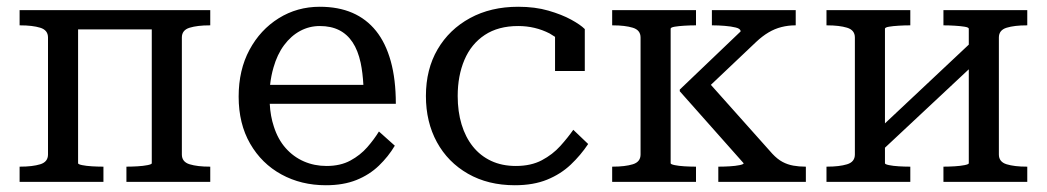

<svg xmlns="http://www.w3.org/2000/svg" viewBox="-20 -538 3097 568"><path d="M122 -81V-427Q122 -449 99 -456Q76 -463 40 -463H38V-508H602V-463H600Q564 -463 541 -456Q518 -449 518 -427V-81Q518 -59 541 -52Q564 -45 600 -45H602V0H354V-45H356Q370 -45 387 -46Q404 -47 416.5 -49.5Q429 -52 429 -55V-451H211V-55Q211 -52 223 -49.5Q235 -47 252 -46Q269 -45 283 -45H286V0H38V-45H40Q76 -45 99 -52Q122 -59 122 -81Z M778 -231Q780 -194 790 -164Q802 -126 825 -100Q848 -74 879 -60.5Q910 -47 946 -47Q987 -47 1016.5 -63Q1046 -79 1066.5 -102.5Q1087 -126 1101 -149L1148 -107Q1129 -75 1101 -48Q1073 -21 1034.5 -5.5Q996 10 944 10Q871 10 812.5 -22Q754 -54 720 -113Q686 -172 686 -252Q686 -331 718 -390.5Q750 -450 804.5 -484Q859 -518 926 -518Q981 -518 1022.5 -500Q1064 -482 1092.5 -446.5Q1121 -411 1136 -357Q1151 -303 1151 -231ZM779 -287H1055Q1053 -323 1047 -352Q1039 -389 1023 -413Q1007 -437 983 -449Q959 -461 926 -461Q895 -461 868 -446.5Q841 -432 820.5 -404.5Q800 -377 789 -338Q782 -314 779 -287Z M1506 -47Q1551 -47 1583 -64Q1615 -81 1637.5 -106Q1660 -131 1676 -154L1720 -112Q1698 -79 1668.5 -51Q1639 -23 1598.5 -6.5Q1558 10 1503 10Q1424 10 1364.5 -24Q1305 -58 1272.5 -117.5Q1240 -177 1240 -254Q1240 -333 1274.5 -392Q1309 -451 1370.5 -484.5Q1432 -518 1513 -518Q1563 -518 1602.5 -506.5Q1642 -495 1669.5 -480Q1697 -465 1710 -452V-328H1622V-429Q1614 -434 1606 -439Q1563 -461 1513 -461Q1454 -461 1414 -434.5Q1374 -408 1354 -361Q1334 -314 1334 -254Q1334 -208 1345.5 -170Q1357 -132 1379 -104.5Q1401 -77 1433 -62Q1465 -47 1506 -47Z M2364 0H2105V-45H2108Q2122 -45 2139 -46Q2156 -47 2168 -49.5Q2180 -52 2180 -55L1991 -268V-273L2171 -445Q2171 -453 2157 -456.5Q2143 -460 2124 -461.5Q2105 -463 2090 -463H2086V-508H2334V-463H2332Q2312 -463 2292 -458Q2272 -453 2253.5 -442Q2235 -431 2217 -414L2083 -287L2265 -83Q2280 -67 2295 -59Q2310 -51 2327 -48Q2344 -45 2362 -45H2364ZM1875 -81V-427Q1875 -449 1852 -456Q1829 -463 1793 -463H1791V-508H2039V-463H2036Q2022 -463 2005 -462Q1988 -461 1976 -459Q1964 -457 1964 -453V-55Q1964 -52 1976 -49.5Q1988 -47 2005 -46Q2022 -45 2036 -45H2039V0H1791V-45H1793Q1829 -45 1852 -52Q1875 -59 1875 -81Z M2509 -81V-427Q2509 -449 2486 -456Q2463 -463 2427 -463H2425V-508H2673V-463H2670Q2656 -463 2639 -462Q2622 -461 2610 -459Q2598 -457 2598 -453V-173L2846 -406V-453Q2846 -457 2833.5 -459Q2821 -461 2804 -462Q2787 -463 2773 -463H2771V-508H3019V-463H3017Q2981 -463 2958 -456Q2935 -449 2935 -427V-81Q2935 -59 2958 -52Q2981 -45 3017 -45H3019V0H2771V-45H2773Q2787 -45 2804 -46Q2821 -47 2833.5 -49.5Q2846 -52 2846 -55V-333L2598 -101V-55Q2598 -52 2610 -49.5Q2622 -47 2639 -46Q2656 -45 2670 -45H2673V0H2425V-45H2427Q2463 -45 2486 -52Q2509 -59 2509 -81Z"/></svg>

Font: Roboto Serif 20pt
Style: Regular
Weight: 400
Designer: Greg Gazdowicz
Foundry: Commercial Type
Version: Version 1.008